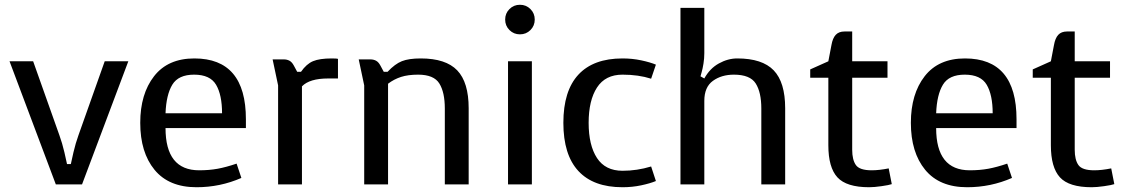

<svg xmlns="http://www.w3.org/2000/svg" viewBox="-20 -773 4722 805"><path d="M277 -85H261Q259 -96 250 -134.5Q241 -173 229 -206L119 -516H20L214 0H324L518 -516H419L309 -206Q297 -173 288 -134.5Q279 -96 277 -85Z M568 -258Q568 -134 628 -61Q688 12 804 12Q903 12 992 -27L972 -87Q928 -72 892.5 -65.5Q857 -59 815 -59Q674 -59 674 -236H1011V-273Q1011 -528 795 -528Q684 -528 626 -453.5Q568 -379 568 -258ZM794 -460Q861 -460 886 -417.5Q911 -375 911 -298H674Q677 -376 702.5 -418Q728 -460 794 -460Z M1212 -498 1226 -472H1242Q1265 -505 1292.5 -516.5Q1320 -528 1371 -528Q1393 -528 1397 -526V-444H1356Q1278 -444 1246 -411V0H1146V-415L1123 -524H1170Q1183 -524 1193.5 -518.5Q1204 -513 1212 -498Z M1575 -498 1589 -472H1605Q1636 -505 1665 -516.5Q1694 -528 1744 -528Q1849 -528 1897 -478Q1945 -428 1945 -319V0H1845V-318Q1845 -386 1822 -423Q1799 -460 1733 -460Q1691 -460 1661.5 -450.5Q1632 -441 1607 -422V0H1507V-415L1484 -524H1533Q1546 -524 1556.5 -518.5Q1567 -513 1575 -498Z M2160 -753Q2186 -753 2204 -735Q2222 -717 2222 -691Q2222 -665 2204 -647Q2186 -629 2160 -629Q2134 -629 2116 -647Q2098 -665 2098 -691Q2098 -717 2116 -735Q2134 -753 2160 -753ZM2110 -516H2210V0H2110Z M2710 -75 2730 -14Q2706 -4 2668.5 4Q2631 12 2590 12Q2468 12 2405 -56Q2342 -124 2342 -258Q2342 -392 2405 -460Q2468 -528 2590 -528Q2631 -528 2668.5 -520Q2706 -512 2730 -502L2710 -443Q2657 -460 2590 -460Q2518 -460 2483 -406Q2448 -352 2448 -258Q2448 -164 2483 -110.5Q2518 -57 2590 -57Q2651 -57 2710 -75Z M3272 -319V0H3172V-318Q3172 -386 3148.5 -423Q3125 -460 3057 -460Q3005 -460 2969 -434Q2933 -408 2933 -350V0H2833V-740H2933V-550Q2933 -528 2929.5 -506.5Q2926 -485 2922 -471Q2918 -457 2917 -453L2933 -444Q2956 -486 2994 -507Q3032 -528 3071 -528Q3176 -528 3224 -478Q3272 -428 3272 -319Z M3466 -584Q3471 -613 3484 -627Q3497 -641 3521 -641H3553V-516H3701V-447H3553V-145Q3553 -103 3568.5 -81Q3584 -59 3635 -59Q3666 -59 3706 -67L3719 -1Q3708 3 3676.5 7.5Q3645 12 3624 12Q3529 12 3491 -29.5Q3453 -71 3453 -164V-447H3377V-482L3453 -516Z M3799 -258Q3799 -134 3859 -61Q3919 12 4035 12Q4134 12 4223 -27L4203 -87Q4159 -72 4123.5 -65.5Q4088 -59 4046 -59Q3905 -59 3905 -236H4242V-273Q4242 -528 4026 -528Q3915 -528 3857 -453.5Q3799 -379 3799 -258ZM4025 -460Q4092 -460 4117 -417.5Q4142 -375 4142 -298H3905Q3908 -376 3933.5 -418Q3959 -460 4025 -460Z M4399 -584Q4404 -613 4417 -627Q4430 -641 4454 -641H4486V-516H4634V-447H4486V-145Q4486 -103 4501.5 -81Q4517 -59 4568 -59Q4599 -59 4639 -67L4652 -1Q4641 3 4609.5 7.5Q4578 12 4557 12Q4462 12 4424 -29.5Q4386 -71 4386 -164V-447H4310V-482L4386 -516Z"/></svg>

Font: Voces
Style: Regular
Weight: 400
Designer: Ana Paula Megda, Pablo Ugerman
Foundry: Ana Paula Megda, Pablo Ugerman
Version: Version 1.100